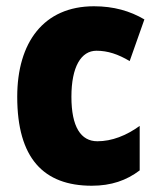

<svg xmlns="http://www.w3.org/2000/svg" viewBox="-20 -649 505 613"><path d="M273 -56C335 -56 384 -73 426 -105V-247C383 -216 337 -198 291 -198C238 -198 208 -244 208 -340C208 -436 239 -487 288 -487C324 -487 357 -476 394 -454L441 -587C395 -614 343 -629 280 -629C119 -629 35 -513 35 -340C35 -144 119 -56 273 -56Z"/></svg>

Font: Noto Sans Malayalam UI Condensed Black
Style: Regular
Weight: 900
Width: 3
Designer: Jelle Bosma - Monotype Design Team
Foundry: Monotype Imaging Inc.
Version: Version 2.104